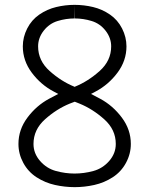

<svg xmlns="http://www.w3.org/2000/svg" viewBox="-20 -763 615 791"><path d="M288 8Q247 8 206.5 -1Q166 -10 131 -32.5Q96 -55 76 -92Q56 -129 56 -170Q56 -229 93 -278.5Q130 -328 182 -356Q201 -366 220 -376Q211 -381 201 -386Q148 -414 111 -463.5Q74 -513 74 -572Q74 -610 92 -645.5Q110 -681 142 -703Q174 -725 211.5 -734Q249 -743 287 -743Q326 -743 363.5 -734Q401 -725 433 -703Q465 -681 483 -645.5Q501 -610 501 -572Q501 -513 464 -463.5Q427 -414 374 -386Q364 -381 355 -376Q374 -366 393 -356Q445 -328 482 -278.5Q519 -229 519 -170Q519 -129 499 -92Q479 -55 444 -32.5Q409 -10 368.5 -1Q328 8 288 8ZM287 -48Q326 -48 364.5 -58.5Q403 -69 430 -100Q457 -131 457 -170Q457 -229 409.5 -271.5Q362 -314 308 -336Q298 -340 288 -344Q277 -340 267 -336Q213 -314 165.5 -271.5Q118 -229 118 -170Q118 -131 145 -100Q172 -69 210.5 -58.5Q249 -48 287 -48ZM288 -405 289 -406Q343 -428 390.5 -470.5Q438 -513 438 -572Q438 -607 415 -636.5Q392 -666 357.5 -676.5Q323 -687 288 -687L287 -743V-687Q252 -687 217.5 -676.5Q183 -666 160 -636.5Q137 -607 137 -572Q137 -513 184.5 -470.5Q232 -428 286 -406Z"/></svg>

Font: Jozsika Light
Style: Regular
Weight: 300
Monospace: yes
Designer: Belleve Invis
Foundry: Belleve Invis
Version: 2.1.0